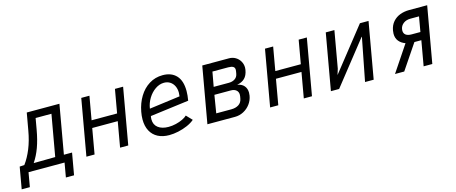

<svg xmlns="http://www.w3.org/2000/svg" viewBox="-68 -1117 4311 1817"><g transform="rotate(-15 2087.5 -209.0)"><path d="M12.5 -73 58.5 -75.5Q100.5 -132 131.8 -209Q163 -286 179.5 -381L209.5 -550H529.5L445.5 -73H525.5L488 140H408L432.5 0H79.5L55 140H-25ZM360.5 -73 432 -478H277L258 -370Q241 -273 214.5 -200.5Q188 -128 149 -70.5Z M743.5 -550H823.5L783 -320H1033L1073.5 -550H1153.5L1056.5 0H976.5L1020 -248H770L726.5 0H646.5Z M1250.5 -202Q1250.5 -237.5 1258 -277Q1273 -357.5 1311.8 -421.2Q1350.5 -485 1409.8 -521.8Q1469 -558.5 1542.5 -558.5Q1627.5 -558.5 1675.2 -507.5Q1723 -456.5 1723 -355.5Q1723 -313.5 1714 -262.5L1335.5 -213.5Q1332 -197.5 1332 -181.5Q1332 -128.5 1369.8 -99.8Q1407.5 -71 1472 -71Q1508 -71 1544.5 -79.8Q1581 -88.5 1610.5 -102.8Q1640 -117 1655.5 -132.5L1709 -76.5Q1681 -52 1638.2 -33.2Q1595.5 -14.5 1548 -4.2Q1500.5 6 1458.5 6Q1394 6 1347.2 -18.5Q1300.5 -43 1275.5 -89.8Q1250.5 -136.5 1250.5 -202ZM1648.5 -359Q1648.5 -396.5 1634.2 -425.2Q1620 -454 1594.5 -470Q1569 -486 1536 -486Q1491.5 -486 1450 -457.5Q1408.5 -429 1380.2 -382.5Q1352 -336 1344.5 -283.5L1645.5 -323.5Q1648.5 -342.5 1648.5 -359Z M1929 -550H2191Q2225.5 -550 2253.8 -533.5Q2282 -517 2298.5 -488.5Q2315 -460 2315 -426.5Q2315 -414 2313 -404Q2304 -351 2276 -323.8Q2248 -296.5 2201 -288Q2244.5 -281 2267.2 -254.2Q2290 -227.5 2290 -187Q2290 -170.5 2287.5 -158Q2280 -114 2253.5 -78Q2227 -42 2187.2 -21Q2147.5 0 2102 0H1832ZM2195.5 -152 2199.5 -173.5Q2201 -182.5 2201 -191Q2201 -219.5 2181.5 -235.8Q2162 -252 2130 -252H1968L1939.5 -78H2087Q2130 -78 2159.2 -96.5Q2188.5 -115 2195.5 -152ZM2219.5 -391 2223.5 -414Q2225 -421.5 2225 -428Q2225 -451 2208.8 -460.2Q2192.5 -469.5 2161 -469.5H2007L1981 -326.5H2130Q2165 -326.5 2189.5 -343Q2214 -359.5 2219.5 -391Z M2543.5 -550H2623.5L2583 -320H2833L2873.5 -550H2953.5L2856.5 0H2776.5L2820 -248H2570L2526.5 0H2446.5Z M3139 -550H3223.5L3160 -189L3142 -131L3473.5 -550H3558L3461 0H3376.5L3458.5 -421H3455.5L3122.5 0H3042Z M3993.5 -244.5H3925.5L3760.5 0H3670L3841.5 -256Q3801.5 -270 3778.2 -298.8Q3755 -327.5 3755 -371Q3755 -386 3758 -402.5Q3767 -453 3796 -486Q3825 -519 3866.5 -534.5Q3908 -550 3956.5 -550H4132.5L4035.5 0H3950.5ZM4005 -321.5 4030.5 -468H3947Q3905.5 -468 3878 -447.5Q3850.5 -427 3844.5 -394.5Q3843 -385.5 3843 -378Q3843 -350.5 3862.5 -336Q3882 -321.5 3918.5 -321.5Z"/></g></svg>

Font: JuliaMono
Style: Italic
Weight: 400
Italic angle: -9°
Monospace: yes
Designer: cormullion
Foundry: corm
Version: Version 0.057; ttfautohint (v1.8.4)